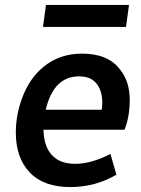

<svg xmlns="http://www.w3.org/2000/svg" viewBox="-20 -747 571 777"><path d="M264 10Q366 10 451 -40L427 -124Q349 -84 285 -84Q222 -84 189.5 -120Q157 -156 156 -222H484Q505 -275 505 -342Q505 -417 467 -464Q419 -530 312 -530Q231 -530 170.5 -487.5Q110 -445 77 -369Q44 -291 44 -211Q44 -108 100.5 -49Q157 10 264 10ZM392 -303H165Q197 -438 300 -438Q347 -438 370.5 -409Q394 -380 394 -330ZM490 -638 502 -727H166L154 -638Z"/></svg>

Font: Brisa Sans Medium
Style: Italic
Weight: 600
Italic angle: -8°
Designer: Dalton Maag Ltd
Foundry: Dalton Maag Ltd
Version: Version 1.101;July 10, 2019;FontCreator 11.5.0.2425 64-bit